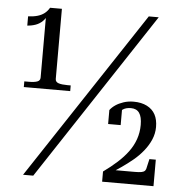

<svg xmlns="http://www.w3.org/2000/svg" viewBox="-51 -759 764 808"><g transform="rotate(5 330.5 -355.0)"><path d="M178 -414Q178 -401 191.5 -396.5Q205 -392 229 -392H243V-368H47V-392H67Q89 -392 101.5 -396.5Q114 -401 114 -414V-678L123 -685Q117 -666 104 -653Q91 -640 74 -634Q57 -628 39 -627V-666Q62 -667 79 -672Q96 -677 108 -686.5Q120 -696 128 -710H178ZM545 -710H587L119 0H76ZM542 -53H442Q440 -52 439.5 -49Q439 -46 439.5 -43Q440 -40 440 -39Q462 -52 486.5 -69Q511 -86 534 -105Q557 -124 575.5 -147Q594 -170 605 -195.5Q616 -221 616 -249Q616 -280 604.5 -301.5Q593 -323 569.5 -335Q546 -347 513 -347Q490 -347 470.5 -340.5Q451 -334 437 -324.5Q423 -315 414 -303V-244H467V-318Q461 -318 457 -313Q453 -308 450.5 -301Q448 -294 448 -286Q455 -299 468.5 -309Q482 -319 504 -319Q528 -319 539.5 -302.5Q551 -286 551 -252Q551 -220 541 -191.5Q531 -163 512.5 -138Q494 -113 468 -89.5Q442 -66 410 -43V0H627V-112H600L592 -77Q591 -68 586.5 -62.5Q582 -57 572 -55Q562 -53 542 -53Z"/></g></svg>

Font: Roboto Serif 120pt ExtraCondensed
Style: Regular
Weight: 400
Width: 2
Designer: Greg Gazdowicz
Foundry: Commercial Type
Version: Version 1.008